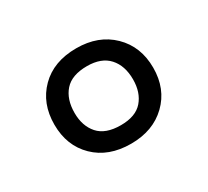

<svg xmlns="http://www.w3.org/2000/svg" viewBox="-75 -838 579 535"><g transform="rotate(-30 214.0 -570.5)"><path d="M214 -417Q142 -417 98.5 -459.5Q55 -502 55 -570Q55 -638 98 -681Q141 -724 214 -724Q285 -724 329 -681Q373 -638 373 -570Q373 -502 329 -459.5Q285 -417 214 -417ZM215 -476Q263 -476 285.5 -502Q308 -528 308 -570Q308 -614 284.5 -640Q261 -666 215 -666Q166 -666 143 -640Q120 -614 120 -570Q120 -528 143 -502Q166 -476 215 -476Z"/></g></svg>

Font: Noto Sans Elymaic
Style: Regular
Weight: 400
Designer: Morgane Pierson
Foundry: Google LLC
Version: Version 1.002; ttfautohint (v1.8.4.7-5d5b)